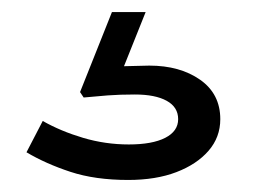

<svg xmlns="http://www.w3.org/2000/svg" viewBox="-20 -48 422 319"><path d="M193 251Q138 251 97 237.5Q56 224 24 205L51 153Q81 170 118 181Q155 192 194 192Q233 192 254.5 181Q276 170 276 150Q276 130 257 119.5Q238 109 204 109Q179 109 159 110.5Q139 112 119 114L113 105L166 -28H222L186 62Q196 62 207 61.5Q218 61 228 61Q279 61 312.5 84.5Q346 108 346 150Q346 180 326.5 202.5Q307 225 273 238Q239 251 193 251Z"/></svg>

Font: BioRhyme SemiExpanded
Style: Regular
Weight: 400
Width: 6
Designer: Aoife Mooney
Foundry: Aoife Mooney Type
Version: Version 1.600;gftools[0.9.33]